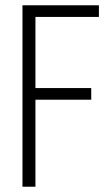

<svg xmlns="http://www.w3.org/2000/svg" viewBox="-20 -706 416 726"><path d="M65 0V-686H354V-642H114V-373H325V-329H114V0Z"/></svg>

Font: Archivo ExtraCondensed Thin
Style: Regular
Weight: 250
Width: 2
Designer: Hector Gatti
Foundry: Omnibus-Type
Version: Version 2.001